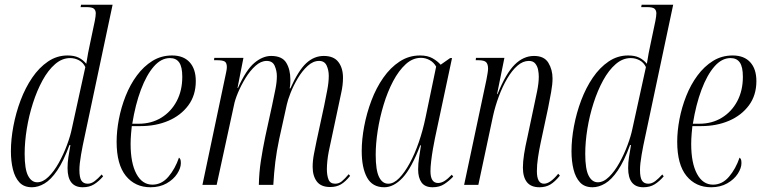

<svg xmlns="http://www.w3.org/2000/svg" viewBox="-20 -780 3217 810"><path d="M115 10Q81 10 62 -10.5Q43 -31 34.5 -65.5Q26 -100 26 -142Q26 -192 36.5 -248Q47 -304 67 -357Q87 -410 116 -452.5Q145 -495 182.5 -520.5Q220 -546 265 -546Q293 -546 311.5 -537Q330 -528 344 -511Q347 -532 351.5 -555.5Q356 -579 359 -592L380 -692Q382 -702 383 -710.5Q384 -719 384 -724Q384 -736 376.5 -743Q369 -750 344 -750H320L322 -760H455L336 -199Q329 -168 322 -128Q315 -88 315 -63Q315 -31 323.5 -18Q332 -5 350 -5Q365 -5 379.5 -16Q394 -27 409 -44L415 -36Q397 -15 377 -2.5Q357 10 329 10Q265 10 265 -71Q265 -94 268.5 -117Q272 -140 277 -168H273Q248 -100 221.5 -61Q195 -22 168 -6Q141 10 115 10ZM137 -11Q161 -11 184.5 -34Q208 -57 228 -93Q248 -129 262.5 -168Q277 -207 283 -237L340 -497Q331 -516 313.5 -525.5Q296 -535 276 -535Q242 -535 212.5 -509.5Q183 -484 159.5 -441Q136 -398 119 -345Q102 -292 93 -236.5Q84 -181 84 -131Q84 -66 98.5 -38.5Q113 -11 137 -11Z M615 10Q550 10 511 -38Q472 -86 472 -182Q472 -227 481.5 -277Q491 -327 510 -375Q529 -423 557.5 -461.5Q586 -500 623 -523Q660 -546 706 -546Q754 -546 780 -517.5Q806 -489 806 -438Q806 -378 774.5 -335.5Q743 -293 690.5 -270.5Q638 -248 573 -248H536Q535 -241 533 -217Q531 -193 531 -173Q531 -92 555.5 -46.5Q580 -1 623 -1Q662 -1 690.5 -34.5Q719 -68 735 -115Q738 -113 740.5 -108.5Q743 -104 743 -92Q743 -71 727.5 -47Q712 -23 683 -6.5Q654 10 615 10ZM565 -258Q619 -258 660.5 -283.5Q702 -309 725.5 -353.5Q749 -398 749 -456Q749 -498 736 -516.5Q723 -535 697 -535Q660 -535 629 -499.5Q598 -464 574.5 -401.5Q551 -339 538 -258Z M1373 9Q1334 9 1316.5 -14.5Q1299 -38 1299 -76Q1299 -102 1304.5 -130.5Q1310 -159 1315 -183L1348 -336Q1354 -366 1360.5 -399.5Q1367 -433 1367 -460Q1367 -484 1358 -503.5Q1349 -523 1326 -523Q1301 -523 1278 -502Q1255 -481 1236.5 -450Q1218 -419 1206 -388.5Q1194 -358 1190 -339L1158 -194Q1147 -142 1141.5 -97Q1136 -52 1133 0H1072Q1073 -52 1080.5 -101Q1088 -150 1099 -203L1128 -336Q1136 -374 1142 -404Q1148 -434 1148 -459Q1148 -481 1139 -502Q1130 -523 1105 -523Q1081 -523 1058 -502.5Q1035 -482 1016 -451Q997 -420 984 -389Q971 -358 967 -336L894 0H834L929 -451Q932 -465 934.5 -477Q937 -489 937 -497Q937 -515 928 -520.5Q919 -526 894 -526H883L884 -536H1007L982 -409H984Q1018 -485 1053 -514.5Q1088 -544 1124 -544Q1170 -544 1187.5 -515.5Q1205 -487 1205 -444Q1205 -436 1204.5 -426.5Q1204 -417 1202 -407H1205Q1239 -483 1272 -513.5Q1305 -544 1346 -544Q1388 -544 1407.5 -518.5Q1427 -493 1427 -452Q1427 -421 1419.5 -388Q1412 -355 1407 -329L1367 -141Q1363 -121 1361 -101Q1359 -81 1359 -67Q1359 -40 1366 -22.5Q1373 -5 1394 -5Q1410 -5 1422.5 -15.5Q1435 -26 1451 -45L1457 -38Q1437 -13 1418 -2Q1399 9 1373 9Z M1601 10Q1551 10 1528.5 -31Q1506 -72 1506 -143Q1506 -192 1516.5 -247.5Q1527 -303 1547 -356Q1567 -409 1597 -452Q1627 -495 1666 -520.5Q1705 -546 1752 -546Q1784 -546 1805 -534Q1826 -522 1839 -507L1879 -535H1887L1815 -197Q1811 -178 1806.5 -152Q1802 -126 1799 -100.5Q1796 -75 1796 -58Q1796 -8 1828 -8Q1842 -8 1856 -17Q1870 -26 1886 -43L1892 -35Q1875 -17 1854.5 -3.5Q1834 10 1805 10Q1773 10 1758.5 -10Q1744 -30 1744 -65Q1744 -89 1748 -115Q1752 -141 1756 -167H1753Q1716 -70 1678.5 -30Q1641 10 1601 10ZM1618 -5Q1641 -5 1664 -28.5Q1687 -52 1708.5 -91.5Q1730 -131 1747 -180.5Q1764 -230 1775 -283L1820 -499Q1810 -517 1792.5 -526.5Q1775 -536 1756 -536Q1721 -536 1691.5 -509Q1662 -482 1638.5 -437.5Q1615 -393 1598.5 -338.5Q1582 -284 1573.5 -229Q1565 -174 1565 -127Q1565 -62 1579 -33.5Q1593 -5 1618 -5Z M2256 10Q2220 10 2203 -11.5Q2186 -33 2186 -73Q2186 -98 2191 -130Q2196 -162 2205 -201L2235 -343Q2239 -361 2246 -395.5Q2253 -430 2253 -457Q2253 -471 2250 -486Q2247 -501 2238 -512Q2229 -523 2211 -523Q2186 -523 2163 -503Q2140 -483 2120 -449Q2100 -415 2084.5 -373.5Q2069 -332 2060 -291L1998 0H1938L2032 -443Q2035 -459 2037 -471Q2039 -483 2039 -491Q2039 -509 2031 -517.5Q2023 -526 1997 -526H1987L1988 -536H2108L2077 -383H2079Q2114 -470 2151 -507Q2188 -544 2233 -544Q2276 -544 2293.5 -515Q2311 -486 2311 -449Q2311 -424 2305 -391Q2299 -358 2292 -323L2261 -178Q2254 -145 2249.5 -114.5Q2245 -84 2245 -58Q2245 -5 2275 -5Q2301 -5 2335 -47L2342 -39Q2321 -13 2301.5 -1.5Q2282 10 2256 10Z M2480 10Q2446 10 2427 -10.5Q2408 -31 2399.5 -65.5Q2391 -100 2391 -142Q2391 -192 2401.5 -248Q2412 -304 2432 -357Q2452 -410 2481 -452.5Q2510 -495 2547.5 -520.5Q2585 -546 2630 -546Q2658 -546 2676.5 -537Q2695 -528 2709 -511Q2712 -532 2716.5 -555.5Q2721 -579 2724 -592L2745 -692Q2747 -702 2748 -710.5Q2749 -719 2749 -724Q2749 -736 2741.5 -743Q2734 -750 2709 -750H2685L2687 -760H2820L2701 -199Q2694 -168 2687 -128Q2680 -88 2680 -63Q2680 -31 2688.5 -18Q2697 -5 2715 -5Q2730 -5 2744.5 -16Q2759 -27 2774 -44L2780 -36Q2762 -15 2742 -2.5Q2722 10 2694 10Q2630 10 2630 -71Q2630 -94 2633.5 -117Q2637 -140 2642 -168H2638Q2613 -100 2586.5 -61Q2560 -22 2533 -6Q2506 10 2480 10ZM2502 -11Q2526 -11 2549.5 -34Q2573 -57 2593 -93Q2613 -129 2627.5 -168Q2642 -207 2648 -237L2705 -497Q2696 -516 2678.5 -525.5Q2661 -535 2641 -535Q2607 -535 2577.5 -509.5Q2548 -484 2524.5 -441Q2501 -398 2484 -345Q2467 -292 2458 -236.5Q2449 -181 2449 -131Q2449 -66 2463.5 -38.5Q2478 -11 2502 -11Z M2980 10Q2915 10 2876 -38Q2837 -86 2837 -182Q2837 -227 2846.5 -277Q2856 -327 2875 -375Q2894 -423 2922.5 -461.5Q2951 -500 2988 -523Q3025 -546 3071 -546Q3119 -546 3145 -517.5Q3171 -489 3171 -438Q3171 -378 3139.5 -335.5Q3108 -293 3055.5 -270.5Q3003 -248 2938 -248H2901Q2900 -241 2898 -217Q2896 -193 2896 -173Q2896 -92 2920.5 -46.5Q2945 -1 2988 -1Q3027 -1 3055.5 -34.5Q3084 -68 3100 -115Q3103 -113 3105.5 -108.5Q3108 -104 3108 -92Q3108 -71 3092.5 -47Q3077 -23 3048 -6.5Q3019 10 2980 10ZM2930 -258Q2984 -258 3025.5 -283.5Q3067 -309 3090.5 -353.5Q3114 -398 3114 -456Q3114 -498 3101 -516.5Q3088 -535 3062 -535Q3025 -535 2994 -499.5Q2963 -464 2939.5 -401.5Q2916 -339 2903 -258Z"/></svg>

Font: Noto Serif Display ExtraCondensed Light
Style: Italic
Weight: 300
Width: 2
Italic angle: -12°
Designer: Monotype Design Team
Foundry: Monotype Imaging Inc.
Version: Version 2.009